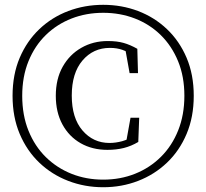

<svg xmlns="http://www.w3.org/2000/svg" viewBox="-20 -765 861 801"><path d="M410.6 16.1Q333.4 16.1 264.8 -10.3Q196.3 -36.6 144.2 -86.2Q92.1 -135.8 62.2 -206.4Q32.4 -276.9 32.4 -365.3Q32.4 -453.7 62.2 -523.9Q92.1 -594 144.2 -643.5Q196.3 -693 264.8 -719Q333.4 -744.9 410.6 -744.9Q487.8 -744.9 556.1 -719Q624.4 -693 676.5 -643.5Q728.7 -594 758.5 -523.9Q788.3 -453.7 788.3 -365.3Q788.3 -276.9 758.5 -206.4Q728.7 -135.8 676.5 -86.2Q624.4 -36.6 556.1 -10.3Q487.8 16.1 410.6 16.1ZM410.6 -15.6Q482.2 -15.6 543.7 -40.2Q605.2 -64.8 651.4 -110.7Q697.6 -156.5 723.4 -221.2Q749.2 -285.9 749.2 -365.3Q749.2 -445.5 723 -509.4Q696.8 -573.4 650.6 -618.7Q604.4 -664 542.9 -687.8Q481.4 -711.6 410.6 -711.6Q339.8 -711.6 278.7 -687.8Q217.6 -664 171.4 -619.1Q125.2 -574.2 98.9 -509.8Q72.7 -445.5 72.7 -365.3Q72.7 -284.3 98.9 -219.5Q125.2 -154.7 171.4 -109.4Q217.6 -64.1 278.7 -39.8Q339.8 -15.6 410.6 -15.6ZM428.2 -139.8Q365 -139.8 316.3 -167.6Q267.7 -195.4 240.2 -246.3Q212.8 -297.2 212.8 -365.3Q212.8 -435.4 241.4 -486.4Q270.1 -537.5 319.4 -565.6Q368.6 -593.8 429.3 -593.8Q467.9 -593.8 495.5 -586Q523.1 -578.2 552.9 -561.4L555.7 -459.8H520.7L501.3 -568.1L538 -530.5Q513.7 -549 490.5 -557.1Q467.4 -565.2 438.6 -565.2Q368.9 -565.2 324.2 -512.7Q279.4 -460.2 279.4 -366.3Q279.4 -272.6 324.2 -220.6Q368.9 -168.6 436.8 -168.6Q462.2 -168.6 489.5 -175.9Q516.9 -183.2 541.3 -201.8L505.5 -167.9L524.5 -273.8H560.7L556.9 -172.8Q527.4 -155.3 496.1 -147.5Q464.9 -139.8 428.2 -139.8Z"/></svg>

Font: Noto Serif SC ExtraLight
Style: Regular
Weight: 200
Designer: Ryoko NISHIZUKA 西塚涼子 (kana & ideographs); Frank Grießhammer (Latin, Greek & Cyrillic); Wenlong ZHANG 张文龙 (bopomofo); San
Foundry: Adobe
Version: Version 2.002-H1;hotconv 1.1.0;makeotfexe 2.6.0